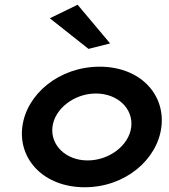

<svg xmlns="http://www.w3.org/2000/svg" viewBox="-20 -776 712 809"><path d="M444 -593 307 -756 190 -699 353 -570ZM201 -241C210 -318 293 -382 384 -382C476 -382 542 -318 533 -241C524 -164 441 -100 349 -100C258 -100 192 -164 201 -241ZM74 -241C57 -103 166 13 337 13C507 13 643 -103 660 -241C677 -379 570 -495 400 -495C229 -495 91 -379 74 -241Z"/></svg>

Font: Bluebird
Style: ExtObl
Weight: 400
Designer: Jasper
Foundry: Cannot Into Space Fonts
Version: Version 0.98